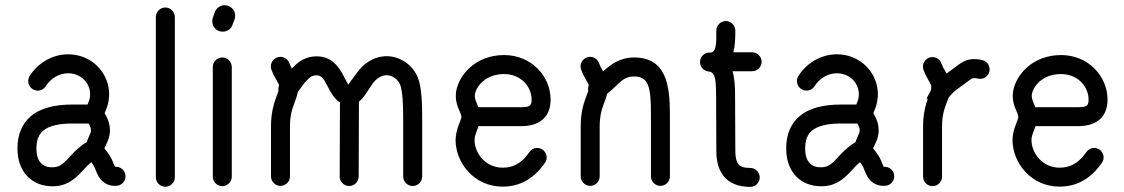

<svg xmlns="http://www.w3.org/2000/svg" viewBox="-20 -714 4338 741"><path d="M47.4 -141.1C47.4 -96.7 60.5 -58.6 86.9 -32.2C110.4 -8.3 144.5 5.4 184.6 4.9C248.5 4.9 283.2 -38.1 308.6 -65.4C315.9 -73.7 324.2 -81.5 332.5 -88.4L341.8 -74.2C347.2 -66.4 350.1 -51.3 361.3 -31.7C375 -8.8 400.4 6.3 431.6 2.9C449.7 1 464.4 -14.6 464.4 -33.7C464.4 -56.6 444.3 -72.3 423.8 -70.3C416.5 -84 413.6 -98.6 402.3 -115.2C392.1 -130.4 383.3 -139.6 382.8 -142.1L389.6 -155.8C397.5 -172.9 404.3 -188.5 404.3 -210.4C404.3 -231 398.9 -248 391.1 -263.7C384.8 -276.4 383.8 -276.4 383.8 -276.9C383.8 -278.8 386.7 -283.2 393.1 -300.8C397.5 -313.5 402.8 -337.4 400.9 -361.3C395.5 -436.5 332.5 -504.4 242.7 -504.4C178.7 -504.4 124 -467.8 94.2 -420.4C90.8 -414.6 88.9 -408.2 88.9 -400.9C88.9 -380.9 105.5 -364.3 125.5 -364.3C138.7 -364.3 149.9 -370.6 156.7 -381.3C174.8 -410.2 207 -431.2 242.7 -431.2C291.5 -431.2 325.2 -395.5 327.6 -355.5C328.6 -343.3 326.2 -332 323.7 -325.2L317.9 -310.5H258.3C192.4 -310.5 135.7 -297.4 98.6 -265.1C64.5 -236.3 47.4 -193.8 47.4 -141.1ZM120.6 -141.1C120.6 -174.3 129.9 -195.3 146.5 -209.5C167.5 -227.5 205.1 -237.3 258.3 -237.3H322.3L325.7 -230.5C329.1 -223.6 331.1 -218.3 331.1 -210.4C331.1 -203.6 328.6 -198.7 323.2 -187C320.8 -182.1 317.9 -174.8 314.9 -165.5C290.5 -151.4 269 -130.9 254.9 -115.2C227.5 -85.9 212.9 -68.4 183.6 -68.4C162.1 -67.9 148.4 -73.7 138.7 -84C127.4 -95.2 120.6 -113.3 120.6 -141.1Z M654.8 -29.8V-648.4C654.8 -668.5 638.2 -685.1 618.2 -685.1C598.1 -685.1 581.5 -668.5 581.5 -648.4V-29.8C581.5 -9.8 598.1 6.8 618.2 6.8C638.2 6.8 654.8 -9.8 654.8 -29.8Z M874.5 -32.2V-455.6C874.5 -475.6 857.9 -492.2 837.9 -492.2C817.9 -492.2 801.3 -475.6 801.3 -455.6V-32.2C801.3 -12.2 817.9 4.4 837.9 4.4C857.9 4.4 874.5 -12.2 874.5 -32.2ZM877.4 -618.2 885.3 -639.6C886.7 -644 887.7 -648.4 887.7 -653.3C887.7 -675.8 869.6 -693.8 847.2 -693.8C829.6 -693.8 814.9 -683.1 809.1 -667L801.3 -645.5C799.8 -641.1 799.3 -636.7 799.3 -631.8C799.3 -609.4 816.9 -591.8 839.4 -591.8C856.9 -591.8 871.6 -602.1 877.4 -618.2Z M1027.3 -445.8C1033.7 -427.7 1043.5 -410.6 1050.3 -398.9C1054.7 -391.6 1056.6 -387.2 1057.1 -384.8C1055.2 -380.4 1054.2 -375 1054.2 -369.6C1054.2 -367.2 1054.2 -365.2 1054.7 -362.8L1043.9 -333C1035.2 -308.6 1025.9 -274.9 1025.9 -226.6V-33.2C1025.9 -13.2 1042.5 3.4 1062.5 3.4C1082.5 3.4 1099.1 -13.2 1099.1 -33.2V-226.6C1099.1 -264.2 1105.5 -287.1 1113.3 -308.6C1119.6 -326.2 1126.5 -342.3 1129.4 -358.9C1142.1 -375.5 1152.3 -392.6 1164.1 -403.8C1177.2 -418 1186.5 -423.3 1201.7 -423.3C1220.2 -423.3 1228.5 -411.6 1241.7 -385.7C1257.3 -355.5 1270.5 -331.5 1292 -318.8L1291 -32.7C1291 -12.7 1307.6 3.9 1327.6 3.9C1347.7 3.9 1364.3 -12.7 1364.3 -32.7L1365.2 -321.8C1384.8 -336.4 1397.5 -362.3 1417 -389.6C1429.7 -408.7 1450.2 -423.8 1472.2 -423.8C1494.1 -423.8 1516.1 -407.7 1524.4 -386.7C1534.2 -361.8 1536.1 -305.7 1536.1 -250.5V-32.7C1536.1 -12.7 1552.7 3.9 1572.8 3.9C1592.8 3.9 1609.4 -12.7 1609.4 -32.7V-250.5C1609.4 -308.1 1608.4 -374.5 1592.8 -414.1C1573.7 -462.4 1525.4 -497.1 1472.2 -497.1C1419.9 -497.1 1378.9 -464.4 1356.4 -431.6C1338.9 -406.7 1326.7 -393.1 1324.7 -386.7C1321.8 -391.1 1316.4 -400.9 1307.1 -418.9C1286.6 -459.5 1258.3 -496.6 1201.7 -496.6C1161.1 -496.6 1133.3 -477.5 1112.3 -455.6C1110.4 -453.6 1108.4 -451.7 1106.4 -449.2C1102.5 -456.5 1099.1 -463.4 1096.7 -470.2C1091.8 -483.9 1078.1 -494.6 1062 -494.6C1042 -494.6 1025.4 -478 1025.4 -458C1025.4 -453.6 1025.9 -450.2 1027.3 -445.8Z M2023.4 -127.4C2001 -95.2 1971.7 -66.9 1919.9 -66.9C1854.5 -66.9 1811.5 -122.1 1811.5 -173.8C1811.5 -191.4 1820.3 -208 1827.1 -227.1H1990.7C2065.4 -227.1 2105 -264.6 2105 -329.6C2105 -418.9 2031.7 -501.5 1925.8 -501.5C1814 -501.5 1751 -423.3 1740.7 -362.3C1732.4 -309.6 1760.7 -281.2 1760.7 -262.2C1760.7 -252 1738.3 -214.4 1738.3 -173.8C1738.3 -85 1810.5 6.3 1919.9 6.3C2006.8 6.3 2055.7 -46.4 2083 -85.4C2087.4 -91.8 2089.8 -98.6 2089.8 -106.4C2089.8 -126.5 2073.2 -143.1 2053.2 -143.1C2041 -143.1 2030.3 -137.2 2023.4 -127.4ZM1813 -350.6C1818.4 -381.3 1854 -428.2 1925.8 -428.2C1988.8 -428.2 2031.7 -380.9 2031.7 -329.6C2031.7 -305.2 2023.9 -300.3 1990.7 -300.3H1826.2C1819.3 -318.4 1810.1 -333.5 1813 -350.6Z M2222.7 -445.8C2229 -427.7 2238.8 -410.6 2245.6 -398.9C2250 -391.6 2251.5 -388.2 2252.4 -384.8C2250.5 -380.4 2249.5 -375.5 2249.5 -370.6C2249.5 -368.2 2250 -365.7 2250.5 -363.3C2248 -355.5 2244.1 -346.7 2239.3 -333C2230.5 -308.6 2221.2 -274.9 2221.2 -226.6V-33.2C2221.2 -13.2 2237.8 3.4 2257.8 3.4C2277.8 3.4 2294.4 -13.2 2294.4 -33.2V-226.6C2294.4 -264.2 2300.8 -287.1 2308.6 -308.6C2314 -323.7 2319.8 -337.4 2323.2 -352.1C2369.1 -387.7 2380.9 -418.9 2426.8 -418.9C2484.4 -418.9 2492.2 -377 2492.2 -272.5V-33.2C2492.2 -13.2 2508.8 3.4 2528.8 3.4C2548.8 3.4 2565.4 -13.2 2565.4 -33.2V-272.5C2565.4 -386.7 2550.8 -492.2 2426.8 -492.2C2373 -492.2 2336.4 -464.8 2307.6 -438.5C2301.8 -448.7 2295.9 -459 2292 -470.2C2287.1 -483.9 2273.4 -494.6 2257.3 -494.6C2237.3 -494.6 2220.7 -478 2220.7 -458C2220.7 -453.6 2221.2 -450.2 2222.7 -445.8Z M2882.8 -512.2H2810.5C2816.9 -537.6 2817.9 -567.9 2817.9 -596.2C2817.9 -616.2 2801.3 -632.8 2781.2 -632.8C2761.2 -632.8 2744.6 -616.2 2744.6 -596.2C2745.1 -545.4 2744.1 -512.7 2722.2 -511.2H2721.7H2721.2C2701.7 -512.7 2681.6 -497.6 2681.6 -474.6C2681.6 -455.6 2696.8 -439.5 2715.3 -438C2741.7 -436 2743.2 -401.4 2743.7 -348.6L2744.6 -130.9C2744.6 -94.7 2752 -61 2772 -35.2C2794.4 -6.8 2830.1 7.3 2875.5 7.3C2895.5 7.3 2912.1 -9.3 2912.1 -29.3C2912.1 -49.3 2895.5 -65.9 2875.5 -65.9C2849.6 -65.9 2836.4 -71.3 2829.6 -80.1C2822.3 -89.4 2817.9 -106.9 2817.9 -130.9L2816.9 -349.6C2816.9 -380.9 2814.9 -412.1 2807.1 -439H2882.8C2902.8 -439 2919.4 -455.6 2919.4 -475.6C2919.4 -495.6 2902.8 -512.2 2882.8 -512.2Z M3014.2 -141.1C3014.2 -96.7 3027.3 -58.6 3053.7 -32.2C3077.1 -8.3 3111.3 5.4 3151.4 4.9C3215.3 4.9 3250 -38.1 3275.4 -65.4C3282.7 -73.7 3291 -81.5 3299.3 -88.4L3308.6 -74.2C3314 -66.4 3316.9 -51.3 3328.1 -31.7C3341.8 -8.8 3367.2 6.3 3398.4 2.9C3416.5 1 3431.2 -14.6 3431.2 -33.7C3431.2 -56.6 3411.1 -72.3 3390.6 -70.3C3383.3 -84 3380.4 -98.6 3369.1 -115.2C3358.9 -130.4 3350.1 -139.6 3349.6 -142.1L3356.4 -155.8C3364.3 -172.9 3371.1 -188.5 3371.1 -210.4C3371.1 -231 3365.7 -248 3357.9 -263.7C3351.6 -276.4 3350.6 -276.4 3350.6 -276.9C3350.6 -278.8 3353.5 -283.2 3359.9 -300.8C3364.3 -313.5 3369.6 -337.4 3367.7 -361.3C3362.3 -436.5 3299.3 -504.4 3209.5 -504.4C3145.5 -504.4 3090.8 -467.8 3061 -420.4C3057.6 -414.6 3055.7 -408.2 3055.7 -400.9C3055.7 -380.9 3072.3 -364.3 3092.3 -364.3C3105.5 -364.3 3116.7 -370.6 3123.5 -381.3C3141.6 -410.2 3173.8 -431.2 3209.5 -431.2C3258.3 -431.2 3292 -395.5 3294.4 -355.5C3295.4 -343.3 3293 -332 3290.5 -325.2L3284.7 -310.5H3225.1C3159.2 -310.5 3102.5 -297.4 3065.4 -265.1C3031.2 -236.3 3014.2 -193.8 3014.2 -141.1ZM3087.4 -141.1C3087.4 -174.3 3096.7 -195.3 3113.3 -209.5C3134.3 -227.5 3171.9 -237.3 3225.1 -237.3H3289.1L3292.5 -230.5C3295.9 -223.6 3297.9 -218.3 3297.9 -210.4C3297.9 -203.6 3295.4 -198.7 3290 -187C3287.6 -182.1 3284.7 -174.8 3281.7 -165.5C3257.3 -151.4 3235.8 -130.9 3221.7 -115.2C3194.3 -85.9 3179.7 -68.4 3150.4 -68.4C3128.9 -67.9 3115.2 -73.7 3105.5 -84C3094.2 -95.2 3087.4 -113.3 3087.4 -141.1Z M3543.9 -444.8C3550.3 -426.8 3560.1 -409.7 3566.9 -397.9C3573.2 -387.2 3574.2 -383.8 3574.2 -380.4C3574.7 -374 3573.7 -369.6 3571.8 -363.3L3556.2 -334.5L3560.5 -332C3551.8 -307.6 3542.5 -273.9 3542.5 -225.6V-32.2C3542.5 -12.2 3559.1 4.4 3579.1 4.4C3599.1 4.4 3615.7 -12.2 3615.7 -32.2V-225.6C3615.7 -263.2 3622.1 -286.1 3629.9 -307.6L3640.1 -335.4C3648.4 -348.6 3664.1 -362.8 3682.6 -376C3706.5 -392.6 3724.6 -408.7 3734.4 -412.1C3740.2 -413.1 3747.1 -412.6 3752.4 -411.1C3755.4 -410.2 3759.3 -409.7 3762.7 -409.7C3783.2 -409.7 3799.3 -425.8 3799.3 -446.3C3799.3 -462.9 3788.6 -477.1 3772.9 -481.4C3755.4 -486.3 3735.8 -487.8 3716.8 -483.4C3689.5 -476.1 3668 -454.6 3640.6 -435.5L3633.3 -430.2L3630.4 -435.1C3623.5 -446.8 3617.7 -457 3613.3 -469.2C3608.4 -482.9 3594.7 -493.7 3578.6 -493.7C3558.6 -493.7 3542 -477.1 3542 -457C3542 -452.6 3542.5 -449.2 3543.9 -444.8Z M4172.9 -127.4C4150.4 -95.2 4121.1 -66.9 4069.3 -66.9C4003.9 -66.9 3960.9 -122.1 3960.9 -173.8C3960.9 -191.4 3969.7 -208 3976.6 -227.1H4140.1C4214.8 -227.1 4254.4 -264.6 4254.4 -329.6C4254.4 -418.9 4181.2 -501.5 4075.2 -501.5C3963.4 -501.5 3900.4 -423.3 3890.1 -362.3C3881.8 -309.6 3910.2 -281.2 3910.2 -262.2C3910.2 -252 3887.7 -214.4 3887.7 -173.8C3887.7 -85 3960 6.3 4069.3 6.3C4156.2 6.3 4205.1 -46.4 4232.4 -85.4C4236.8 -91.8 4239.3 -98.6 4239.3 -106.4C4239.3 -126.5 4222.7 -143.1 4202.6 -143.1C4190.4 -143.1 4179.7 -137.2 4172.9 -127.4ZM3962.4 -350.6C3967.8 -381.3 4003.4 -428.2 4075.2 -428.2C4138.2 -428.2 4181.2 -380.9 4181.2 -329.6C4181.2 -305.2 4173.3 -300.3 4140.1 -300.3H3975.6C3968.8 -318.4 3959.5 -333.5 3962.4 -350.6Z"/></svg>

Font: Velvelyne
Style: Regular
Weight: 400
Designer: Manon Van der Borght et Mariel Nils
Foundry: Velvetyne
Version: Version 1.070;Glyphs 3.3.1 (3343)